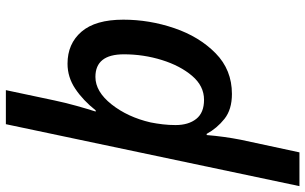

<svg xmlns="http://www.w3.org/2000/svg" viewBox="-240 -587 1040 654"><g transform="rotate(-90 280.0 -260.0)"><path d="M-27 240H88L131 40Q142 -16 147 -76H151Q170 -41 202 -15.5Q234 10 287 10Q369 10 425.5 -45.5Q482 -101 511 -186Q540 -271 540 -360Q540 -455 499 -502.5Q458 -550 390 -550Q344 -550 304.5 -523.5Q265 -497 231 -454H227Q236 -482 246.5 -519.5Q257 -557 265 -595L300 -760H184ZM267 -85Q223 -85 202 -111.5Q181 -138 181 -182Q181 -204 183.5 -225.5Q186 -247 190 -267Q208 -345 251.5 -400Q295 -455 345 -455Q422 -455 422 -358Q422 -291 402.5 -228.5Q383 -166 348.5 -125.5Q314 -85 267 -85Z"/></g></svg>

Font: Noto Sans UI Medium
Style: Italic
Weight: 500
Italic angle: -12°
Designer: Monotype Design Team
Foundry: Monotype Imaging Inc.
Version: Version 1.901